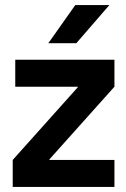

<svg xmlns="http://www.w3.org/2000/svg" viewBox="-20 -735 495 755"><path d="M30 -106 286 -392V-394H40V-500H430V-394L174 -108V-106H430V0H30ZM276 -715H410L280 -565H170Z"/></svg>

Font: PT Root UI Bold
Style: Regular
Weight: 700
Designer: Vitaly Kuzmin
Foundry: ParaType Ltd.
Version: Version 2.000G